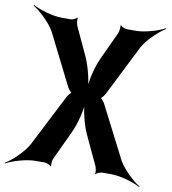

<svg xmlns="http://www.w3.org/2000/svg" viewBox="-132 -824 842 938"><g transform="rotate(10 288.5 -355.5)"><path d="M251 -547 187 -685C183 -694 180 -717 183 -723L180 -725C177 -719 158 -711 150 -711H104C60 -711 -7 -731 -39 -749L-41 -746C-9 -727 42 -680 67 -638L195 -383C199 -375 213 -356 220 -356V-360C213 -360 199 -341 195 -333L62 -73C37 -31 -14 17 -46 35L-44 38C-12 20 56 0 100 0H146C154 0 174 7 177 14L180 12C177 5 180 -17 184 -26L251 -169C273 -216 291 -289 291 -329H287C287 -289 304 -216 326 -169L393 -26C397 -17 401 5 398 12L400 14C403 7 423 0 431 0H478C522 0 589 20 621 38L623 35C591 17 540 -31 515 -73L382 -333C378 -341 364 -360 357 -360V-356C364 -356 378 -375 382 -383L510 -638C535 -680 586 -727 618 -746L616 -749C584 -731 517 -711 474 -711H427C419 -711 400 -719 397 -725L394 -723C397 -717 394 -694 390 -685L326 -547C304 -500 287 -426 287 -385H291C291 -426 273 -500 251 -547Z"/></g></svg>

Font: Asimov
Style: EdgeNar
Weight: 500
Designer: Google
Version: Version 2.000980: 2014